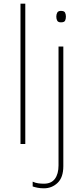

<svg xmlns="http://www.w3.org/2000/svg" viewBox="-20 -780 454 1040"><path d="M117 0H91V-760H117ZM285 -690Q285 -702 290 -711.5Q295 -721 310 -721Q328 -721 332.5 -711.5Q337 -702 337 -690Q337 -677 332.5 -668Q328 -659 310 -659Q295 -659 290 -668Q285 -677 285 -690ZM218 240Q199 240 184 237Q169 234 157 230V204Q172 211 187.5 213Q203 215 218 215Q258 215 277.5 188.5Q297 162 297 116V-528H323V120Q323 181 292 210.5Q261 240 218 240Z"/></svg>

Font: Noto Sans Thin
Style: Regular
Weight: 100
Designer: Monotype Design Team
Foundry: Monotype Imaging Inc.
Version: Version 2.007